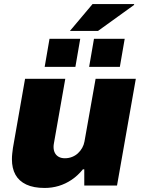

<svg xmlns="http://www.w3.org/2000/svg" viewBox="-20 -917 707 950"><path d="M201 13Q146 13 110 -4Q74 -21 56.5 -52.5Q39 -84 39 -129Q39 -143 40.5 -156.5Q42 -170 44 -185L104 -527H303L247 -209Q246 -204 245.5 -199.5Q245 -195 245 -190Q245 -173 251.5 -160.5Q258 -148 270.5 -141Q283 -134 301 -134Q320 -134 336.5 -140.5Q353 -147 365.5 -158.5Q378 -170 386.5 -185Q395 -200 398 -217L453 -527H652L559 1H397V-79H390Q365 -48 334.5 -27.5Q304 -7 270.5 3Q237 13 201 13ZM201 -586 225 -725H377L353 -586ZM421 -586 445 -725H597L573 -586ZM326 -764 438 -897H643L644 -893L465 -764Z"/></svg>

Font: Archivo SemiBold Black
Style: Italic
Weight: 900
Italic angle: -10°
Version: Version 2.001